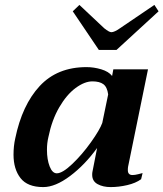

<svg xmlns="http://www.w3.org/2000/svg" viewBox="-20 -752 665 781"><path d="M276 -706 303 -732 404 -637Q424 -621 433 -621Q445 -621 468 -637L608 -732L625 -706L454 -549H382ZM35 -123Q35 -158 42 -189Q70 -325 141.5 -402Q213 -479 332 -479Q362 -479 392 -470Q422 -461 436 -443L441 -470H582L501 -74Q500 -69 500 -60Q500 -40 519 -40Q529 -40 542.5 -43.5Q556 -47 560 -48L554 -23Q532 -7 497.5 1Q463 9 430 9Q399 9 377 -3Q355 -15 355 -41Q355 -49 356 -53L375 -150Q325 -81 265 -36Q205 9 156 9Q92 9 63.5 -27.5Q35 -64 35 -123ZM396 -252 420 -368Q416 -398 400.5 -409.5Q385 -421 356 -421Q324 -421 287.5 -394Q251 -367 221 -315.5Q191 -264 177 -195Q171 -170 171 -143Q171 -103 182 -75Q193 -47 211 -47Q234 -47 274 -85Q314 -123 350 -173.5Q386 -224 396 -252Z"/></svg>

Font: Taviraj SemiBold
Style: Italic
Weight: 600
Italic angle: -12°
Designer: Katatrad Team
Foundry: CadsonDemak
Version: Version 1.001